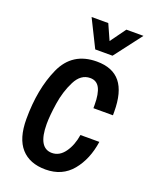

<svg xmlns="http://www.w3.org/2000/svg" viewBox="-139 -799 702 887"><g transform="rotate(20 212.5 -355.5)"><path d="M33 -177Q33 -325 81 -431.5Q129 -538 249 -538Q327 -538 365 -491Q403 -444 403 -347V-330H307V-346Q307 -401 292.5 -428.5Q278 -456 246 -456Q200 -456 174 -404.5Q148 -353 138.5 -291Q129 -229 129 -188Q129 -70 197 -70Q234 -70 259.5 -105.5Q285 -141 293 -193H386Q373 -104 325 -46Q277 12 195 12Q117 12 75 -35Q33 -82 33 -177ZM155 -723H237L271 -647L326 -723H410L307 -588H222Z"/></g></svg>

Font: Archivo Narrow Medium
Style: Italic
Weight: 500
Italic angle: -8°
Designer: Hector Gatti
Foundry: Omnibus-Type
Version: Version 2.001